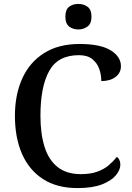

<svg xmlns="http://www.w3.org/2000/svg" viewBox="-20 -948 672 978"><path d="M374 10Q270 10 199 -36Q128 -82 92 -164.5Q56 -247 56 -358Q56 -466 93.5 -548.5Q131 -631 204.5 -677.5Q278 -724 385 -724Q492 -724 544 -691.5Q596 -659 596 -611Q596 -577 568.5 -556Q541 -535 496 -535Q496 -567 485.5 -597Q475 -627 450 -647Q425 -667 382 -667Q275 -667 230.5 -586.5Q186 -506 186 -358Q186 -267 207 -200Q228 -133 273.5 -97Q319 -61 392 -61Q441 -61 475.5 -73.5Q510 -86 534 -106.5Q558 -127 575 -149Q583 -144 588 -133.5Q593 -123 593 -109Q593 -83 570.5 -55.5Q548 -28 500 -9Q452 10 374 10ZM379 -798Q351 -798 332 -813Q313 -828 313 -863Q313 -899 332 -913.5Q351 -928 379 -928Q406 -928 426 -913.5Q446 -899 446 -863Q446 -828 426 -813Q406 -798 379 -798Z"/></svg>

Font: Noto Nastaliq Urdu Medium
Style: Regular
Weight: 500
Designer: Monotype Design Team (Patrick Giasson: type design, Kamal Mansour: OpenType code, Glenda Bellarosa). Updated by Simon Co
Foundry: Monotype Imaging Inc., Simon Cozens
Version: Version 3.007